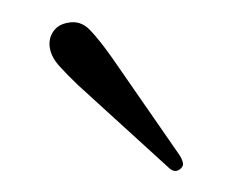

<svg xmlns="http://www.w3.org/2000/svg" viewBox="-20 -654 214 177"><path d="M83.5 -600.5 145.5 -511Q147.5 -508 148.5 -504.5Q149.5 -501 146.5 -498.5Q141.5 -494 136 -499L52 -575.5Q42.5 -584.5 35 -592.8Q27.5 -601 26 -609.5Q24.5 -618 29 -624.8Q33.5 -631.5 42.5 -633Q54 -635.5 62.8 -626.5Q71.5 -617.5 83.5 -600.5Z"/></svg>

Font: Fraunces 72pt SuperSoft Thin
Style: Regular
Weight: 100
Version: Version 1.000;[b76b70a41]